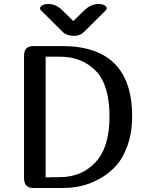

<svg xmlns="http://www.w3.org/2000/svg" viewBox="-20 -939 733 959"><path d="M346 -834 402 -888Q434 -919 472 -919Q490 -919 501.5 -912.5Q513 -906 513 -897Q513 -892 509 -888L399 -779Q380 -760 350 -760Q313 -760 294 -779L184 -888Q180 -892 180 -897Q180 -906 191.5 -912.5Q203 -919 221 -919Q259 -919 291 -888ZM100 -659Q100 -709 146 -709H289Q640 -709 640 -358Q640 -277 617 -212.5Q594 -148 558 -109Q522 -70 474.5 -44.5Q427 -19 383 -9.5Q339 0 294 0H146Q100 0 100 -50ZM208 -656V-53H230V-54H277Q388 -54 457.5 -129Q527 -204 527 -358Q527 -514 458.5 -585Q390 -656 277 -656Z"/></svg>

Font: Marmelad
Style: Regular
Weight: 400
Designer: Manvel Shmavonyan
Foundry: Cyreal
Version: Version 1.001;PS 001.001;hotconv 1.0.88;makeotf.lib2.5.64775